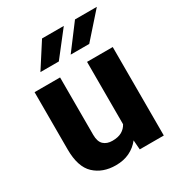

<svg xmlns="http://www.w3.org/2000/svg" viewBox="-179 -867 921 993"><g transform="rotate(-30 281.0 -370.5)"><path d="M370.6 0 366.2 -56.2Q341.8 -24.9 306.2 -7.6Q270.5 9.8 223.6 9.8Q145.5 9.8 96.4 -36.1Q47.4 -82 47.4 -186.5V-528.3H199.7V-185.5Q199.7 -145 219 -127Q238.3 -108.9 271 -108.9Q305.7 -108.9 327.4 -121.3Q349.1 -133.8 360.8 -155.8V-528.3H514.2V0ZM306.2 -603 416.5 -749.5H546.9L417 -603ZM125.5 -603 219.7 -749.5H349.6L235.4 -603Z"/></g></svg>

Font: Vazirmatn RD ExtraBold
Style: Regular
Weight: 800
Designer: Saber Rastikerdar
Foundry: Saber Rastikerdar
Version: Version 32.102